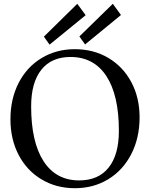

<svg xmlns="http://www.w3.org/2000/svg" viewBox="-20 -975 810 1011"><path d="M35 -347Q35 -454 78 -538Q121 -622 198.5 -669Q276 -716 374 -716Q473 -716 550.5 -670Q628 -624 671.5 -542.5Q715 -461 715 -357Q715 -249 671.5 -164Q628 -79 550.5 -31.5Q473 16 374 16Q276 16 198.5 -30.5Q121 -77 78 -159.5Q35 -242 35 -347ZM606 -286Q606 -474 540 -574.5Q474 -675 351 -675Q251 -675 197.5 -607.5Q144 -540 144 -415Q144 -227 209.5 -126Q275 -25 397 -25Q498 -25 552 -92.5Q606 -160 606 -286ZM211 -782 387 -955 431 -895 241 -740ZM398 -783 574 -955 617 -896 428 -741Z"/></svg>

Font: Wittgenstein
Style: Regular
Weight: 400
Designer: Jörg Drees
Foundry: Jörg Drees
Version: Version 1.003;Glyphs 3.1.2 (3151)